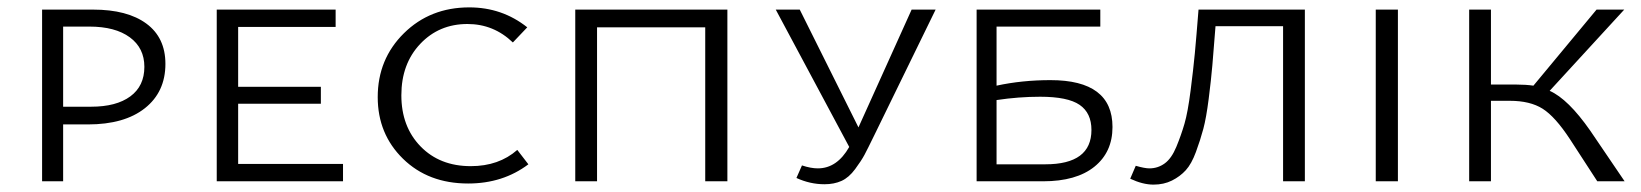

<svg xmlns="http://www.w3.org/2000/svg" viewBox="-20 -491 4444 520"><path d="M232 -465Q325 -465 376.5 -427Q428 -389 428 -318Q428 -242 372.5 -198Q317 -154 218 -154H151V0H94V-465ZM227 -202Q295 -202 333 -230Q371 -258 371 -310Q371 -361 331.5 -390Q292 -419 222 -419H151V-202Z M625 -47H909V0H567V-465H889V-418H625V-256H849V-210H625Z M1248 6Q1140 6 1071.5 -61Q1003 -128 1003 -228Q1003 -331 1074 -401Q1145 -471 1251 -471Q1340 -471 1408 -417L1369 -376Q1317 -426 1246 -426Q1169 -426 1118 -372Q1067 -318 1067 -233Q1067 -148 1119 -94.5Q1171 -41 1255 -41Q1331 -41 1381 -85L1411 -46Q1342 6 1248 6Z M1950 -465V0H1890V-417H1597V0H1538V-465Z M2449 -465H2514L2348 -125Q2330 -88 2321.5 -72Q2313 -56 2296 -33Q2279 -10 2259 -1Q2239 8 2213 8Q2174 8 2137 -9L2152 -43Q2176 -35 2195 -35Q2247 -35 2280 -93L2081 -465H2146L2305 -146Z M2825 -274Q2993 -274 2993 -147Q2993 -79 2944 -39.5Q2895 0 2805 0H2625V-465H2960V-419H2679V-259Q2748 -274 2825 -274ZM2811 -46Q2936 -46 2936 -139Q2936 -185 2904 -207Q2872 -229 2797 -229Q2739 -229 2679 -220V-46Z M3514 -465V0H3455V-420H3272Q3267 -355 3263.5 -314.5Q3260 -274 3253.5 -223Q3247 -172 3239 -142Q3231 -112 3219 -79.5Q3207 -47 3191.5 -30Q3176 -13 3154 -2Q3132 9 3104 9Q3075 9 3041 -7L3056 -42Q3080 -35 3093 -35Q3116 -35 3134.5 -48.5Q3153 -62 3166 -93.5Q3179 -125 3188 -156Q3197 -187 3204.5 -245.5Q3212 -304 3216 -346.5Q3220 -389 3226 -465Z M3706 0V-465H3766V0Z M4287 -137 4380 0H4306L4232 -114Q4192 -175 4158 -196.5Q4124 -218 4069 -218H4018V0H3959V-465H4018V-262H4087Q4112 -262 4133 -259L4304 -465H4379L4177 -245Q4227 -223 4287 -137Z"/></svg>

Font: EauTestSC Semilight
Style: Regular
Weight: 300
Designer: Christian Thalmann (Catharsis Fonts)
Version: Version 0.001;PS 000.001;hotconv 1.0.88;makeotf.lib2.5.64775